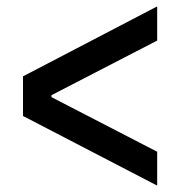

<svg xmlns="http://www.w3.org/2000/svg" viewBox="-20 -591 590 601"><path d="M472 -10 52 -228V-352L472 -571V-464L141 -293V-287L472 -116Z"/></svg>

Font: M PLUS Code Latin SemiExpanded Medium
Style: Regular
Weight: 500
Width: 6
Designer: Coji Morishita
Foundry: UNDERFOREST DESIGN
Version: Version 1.002; ttfautohint (v1.8.3)